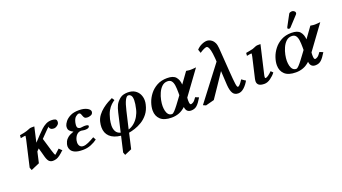

<svg xmlns="http://www.w3.org/2000/svg" viewBox="-68 -1362 4036 2264"><g transform="rotate(-20 1950.0 -230.5)"><path d="M587 -390Q584 -373 563 -358Q542 -343 520 -343Q495 -343 481.5 -354.5Q468 -366 468 -379Q468 -383 469 -385Q462 -381 445 -364Q428 -347 397 -315L355 -272Q367 -232 379 -192Q391 -152 403 -111Q422 -46 431 -46Q431 -46 491 -101Q491 -101 498.5 -93.5Q506 -86 514.5 -78Q523 -70 527 -70Q493 -37 468.5 -19Q444 -1 423.5 5.5Q403 12 380 12Q355 12 336.5 -3Q318 -18 304 -64Q294 -99 288 -123Q282 -147 271 -183L244 -155L213 -18L106 28L93 -6L169 -337Q175 -366 175 -372Q175 -378 172 -378Q165 -378 153 -376Q141 -374 114 -369L117 -405Q178 -415 205 -424Q232 -433 243 -438Q254 -445 274 -445H311L268 -256Q285 -275 301 -290.5Q317 -306 333 -325Q364 -358 393 -385Q422 -412 454 -428.5Q486 -445 525 -445Q552 -445 570.5 -437.5Q589 -430 589 -406Q589 -402 589 -398.5Q589 -395 587 -390Z M723 -121Q720 -106 720 -93Q720 -65 734.5 -47Q749 -29 777 -29Q804 -29 840.5 -45.5Q877 -62 920 -87L939 -52Q907 -27 859.5 -7.5Q812 12 757 12Q693 12 658.5 -3.5Q624 -19 611 -42.5Q598 -66 598 -89Q598 -97 599.5 -104Q601 -111 602 -118Q605 -130 613.5 -149.5Q622 -169 647.5 -190.5Q673 -212 724 -229Q696 -243 681 -259Q666 -275 666 -300Q666 -305 666.5 -310.5Q667 -316 668 -322Q673 -343 695 -372Q717 -401 759.5 -423Q802 -445 869 -445Q931 -445 969.5 -424.5Q1008 -404 1008 -377Q1008 -373 1007 -370Q1002 -346 979.5 -338Q957 -330 941 -330Q913 -330 903 -340.5Q893 -351 889 -364Q885 -379 877.5 -393.5Q870 -408 855 -408Q839 -408 816 -389.5Q793 -371 782 -325Q780 -314 778.5 -304.5Q777 -295 777 -288Q777 -262 789 -252.5Q801 -243 819 -243Q819 -243 821 -243.5Q823 -244 827 -244Q838 -246 852.5 -247Q867 -248 871 -248Q917 -248 917 -230Q917 -228 916 -227Q914 -216 901.5 -209Q889 -202 860 -202Q856 -202 848 -203Q840 -204 833 -205Q826 -207 819 -207.5Q812 -208 810 -208Q779 -208 756 -185Q733 -162 723 -121Z M1203 237 1190 203 1235 8Q1144 -2 1097.5 -46.5Q1051 -91 1051 -164Q1051 -179 1053 -195.5Q1055 -212 1059 -229Q1069 -272 1096 -307.5Q1123 -343 1158 -370.5Q1193 -398 1227 -417Q1261 -436 1284 -446L1305 -414Q1285 -401 1261 -379Q1237 -357 1215.5 -319.5Q1194 -282 1179 -220Q1175 -199 1172 -179.5Q1169 -160 1169 -141Q1169 -98 1186 -68Q1203 -38 1243 -27L1297 -261Q1309 -314 1326 -348.5Q1343 -383 1383 -416Q1404 -433 1430.5 -439Q1457 -445 1482 -445Q1535 -445 1570 -423Q1605 -401 1622.5 -365.5Q1640 -330 1640 -288Q1640 -263 1634 -239Q1619 -172 1583 -126.5Q1547 -81 1501.5 -53.5Q1456 -26 1412 -12Q1368 2 1336 7L1292 199ZM1508 -224Q1524 -291 1524 -333Q1524 -374 1510.5 -392Q1497 -410 1474 -410Q1455 -410 1434.5 -370.5Q1414 -331 1395 -248L1344 -30Q1384 -42 1417.5 -70.5Q1451 -99 1474.5 -139.5Q1498 -180 1508 -224Z M1976 -445Q2053 -445 2084 -408.5Q2115 -372 2119 -312L2217 -448Q2240 -444 2252 -443Q2264 -442 2273 -442Q2284 -442 2301.5 -443.5Q2319 -445 2341 -447L2122 -147Q2121 -138 2120.5 -129Q2120 -120 2120 -112Q2120 -59 2137 -59Q2148 -59 2166.5 -70Q2185 -81 2211 -120L2254 -102Q2218 -41 2188.5 -14.5Q2159 12 2115 12Q2053 12 2046 -57Q2006 -20 1963 -4Q1920 12 1871 12Q1777 12 1731.5 -30.5Q1686 -73 1686 -143Q1686 -188 1703.5 -240Q1721 -292 1757 -338.5Q1793 -385 1847.5 -415Q1902 -445 1976 -445ZM2044 -206V-241Q2044 -290 2039 -327.5Q2034 -365 2017.5 -386.5Q2001 -408 1967 -408Q1926 -408 1897 -380.5Q1868 -353 1849.5 -311.5Q1831 -270 1822.5 -227Q1814 -184 1814 -152Q1814 -120 1821 -91Q1828 -62 1844.5 -44Q1861 -26 1888 -26Q1901 -26 1922.5 -49Q1944 -72 1971 -107.5Q1998 -143 2025 -180Z M2833 -104 2842 -100Q2817 -54 2781 -21Q2745 12 2707 12Q2660 12 2639 -22.5Q2618 -57 2613 -127L2603 -305Q2554 -232 2505 -159Q2456 -86 2406 -13L2299 15L2265 0L2592 -428Q2592 -439 2591 -451.5Q2590 -464 2589 -476Q2584 -538 2575.5 -571.5Q2567 -605 2557.5 -617.5Q2548 -630 2539 -630Q2525 -630 2502 -619Q2479 -608 2451 -589L2436 -634Q2463 -664 2500 -681Q2537 -698 2568 -698Q2579 -698 2595 -693Q2611 -688 2628.5 -674.5Q2646 -661 2658.5 -635Q2671 -609 2674 -567L2695 -270Q2703 -158 2709.5 -110Q2716 -62 2728 -62Q2736 -62 2750.5 -75.5Q2765 -89 2793 -132Z M3149 -445 3065 -83Q3062 -70 3062 -61Q3062 -48 3070 -48Q3084 -48 3106 -64Q3128 -80 3152 -104L3177 -79Q3151 -44 3111.5 -16Q3072 12 3035 12Q2987 12 2965.5 -4.5Q2944 -21 2944 -52Q2944 -60 2945.5 -67.5Q2947 -75 2948 -83L3007 -337Q3013 -363 3013 -371Q3013 -378 3008 -378Q3001 -378 2990 -376Q2979 -374 2952 -369L2955 -405Q2969 -407 2996.5 -412.5Q3024 -418 3042 -422Q3050 -425 3060 -429Q3070 -433 3077 -436Q3086 -440 3093.5 -442.5Q3101 -445 3112 -445Z M3628 -682Q3642 -682 3655.5 -672.5Q3669 -663 3669 -649V-645Q3667 -635 3660 -628L3547 -506Q3543 -502 3537.5 -500.5Q3532 -499 3529 -499Q3524 -499 3517.5 -503Q3511 -507 3511 -512Q3511 -518 3514 -524L3591 -667Q3596 -675 3608 -678.5Q3620 -682 3628 -682ZM3535 -445Q3612 -445 3643 -408.5Q3674 -372 3678 -312L3776 -448Q3799 -444 3811 -443Q3823 -442 3832 -442Q3843 -442 3860.5 -443.5Q3878 -445 3900 -447L3681 -147Q3680 -138 3679.5 -129Q3679 -120 3679 -112Q3679 -59 3696 -59Q3707 -59 3725.5 -70Q3744 -81 3770 -120L3813 -102Q3777 -41 3747.5 -14.5Q3718 12 3674 12Q3612 12 3605 -57Q3565 -20 3522 -4Q3479 12 3430 12Q3336 12 3290.5 -30.5Q3245 -73 3245 -143Q3245 -188 3262.5 -240Q3280 -292 3316 -338.5Q3352 -385 3406.5 -415Q3461 -445 3535 -445ZM3603 -206V-241Q3603 -290 3598 -327.5Q3593 -365 3576.5 -386.5Q3560 -408 3526 -408Q3485 -408 3456 -380.5Q3427 -353 3408.5 -311.5Q3390 -270 3381.5 -227Q3373 -184 3373 -152Q3373 -120 3380 -91Q3387 -62 3403.5 -44Q3420 -26 3447 -26Q3460 -26 3481.5 -49Q3503 -72 3530 -107.5Q3557 -143 3584 -180Z"/></g></svg>

Font: Libertinus Serif Semibold Italic
Style: Regular
Weight: 600
Italic angle: -11.5°
Designer: Philipp H. Poll, Khaled Hosny
Foundry: Caleb Maclennan
Version: Version 7.051;RELEASE